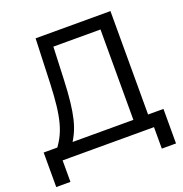

<svg xmlns="http://www.w3.org/2000/svg" viewBox="-146 -834 1041 1092"><g transform="rotate(-20 374.5 -287.5)"><path d="M71 -52Q99 -86 118.5 -121.5Q138 -157 150 -201Q162 -245 168.5 -301.5Q175 -358 178 -433L188 -705H641V-52H552V-626H237L268 -654L259 -432Q256 -354 249.5 -296.5Q243 -239 232.5 -196Q222 -153 205.5 -118.5Q189 -84 166 -52ZM98 0V-79H652V0ZM95 130H9V-79H140V0H95ZM648 130V0H603V-79H734V130Z"/></g></svg>

Font: TikTok Sans 24pt
Style: Regular
Weight: 400
Version: Version 4.000